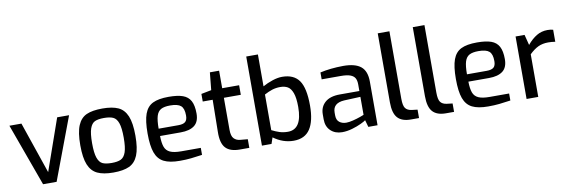

<svg xmlns="http://www.w3.org/2000/svg" viewBox="-54 -1188 4806 1619"><g transform="rotate(-10 2348.5 -378.5)"><path d="M17 -535H120L271 -93L426 -535H528L327 0H211Z M577 -268Q577 -378 602 -437.5Q627 -497 677.5 -519.5Q728 -542 813 -542Q898 -542 948.5 -519Q999 -496 1024 -436.5Q1049 -377 1049 -268Q1049 -160 1024.5 -100.5Q1000 -41 949.5 -17.5Q899 6 813 6Q728 6 677 -18Q626 -42 601.5 -101.5Q577 -161 577 -268ZM949 -269Q949 -352 934.5 -393.5Q920 -435 891.5 -448Q863 -461 813 -461Q762 -461 734.5 -448Q707 -435 692.5 -393.5Q678 -352 678 -269Q678 -185 692.5 -143.5Q707 -102 734.5 -89Q762 -76 813 -76Q863 -76 891.5 -89.5Q920 -103 934.5 -144.5Q949 -186 949 -269Z M1153 -268Q1153 -376 1174.5 -435Q1196 -494 1245 -518Q1294 -542 1381 -542Q1457 -542 1502 -526Q1547 -510 1568 -471Q1589 -432 1589 -363Q1589 -292 1548 -260.5Q1507 -229 1430 -229H1253Q1254 -168 1266.5 -134.5Q1279 -101 1312 -86Q1345 -71 1407 -71H1574V-11Q1519 -3 1477 1.5Q1435 6 1382 6Q1295 6 1245.5 -19Q1196 -44 1174.5 -103Q1153 -162 1153 -268ZM1421 -292Q1462 -292 1480.5 -307.5Q1499 -323 1499 -362Q1499 -422 1472.5 -445Q1446 -468 1381 -468Q1330 -468 1302.5 -453Q1275 -438 1263.5 -400.5Q1252 -363 1252 -292Z M1739 -178 1743 -453H1658V-518L1745 -535L1760 -685H1839V-535H1984V-453H1839V-179Q1839 -125 1859.5 -104Q1880 -83 1911 -80L1977 -74V0H1896Q1813 0 1775 -41Q1737 -82 1739 -178Z M2185 -53 2167 0H2085V-763H2185V-490Q2224 -512 2269.5 -527Q2315 -542 2352 -542Q2452 -542 2497.5 -477.5Q2543 -413 2543 -263Q2543 -131 2498 -62.5Q2453 6 2357 6Q2266 6 2185 -53ZM2443 -268Q2443 -346 2427.5 -388Q2412 -430 2386 -445Q2360 -460 2322 -460Q2285 -460 2252.5 -449.5Q2220 -439 2185 -420V-115Q2218 -98 2250.5 -87.5Q2283 -77 2322 -77Q2443 -77 2443 -268Z M2636 -128V-170Q2636 -234 2679.5 -272.5Q2723 -311 2807 -311H2974V-367Q2974 -400 2963 -420.5Q2952 -441 2923.5 -452Q2895 -463 2842 -463H2678V-522Q2766 -542 2876 -543Q2978 -543 3026.5 -503.5Q3075 -464 3075 -374V0H2996L2979 -60Q2970 -52 2936.5 -36Q2903 -20 2858.5 -7Q2814 6 2772 6Q2712 6 2674 -30Q2636 -66 2636 -128ZM2974 -107V-261L2834 -255Q2737 -249 2737 -169V-145Q2737 -104 2761 -85.5Q2785 -67 2820 -67Q2844 -67 2878 -75.5Q2912 -84 2941.5 -94.5Q2971 -105 2974 -107Z M3211 -172V-763H3311V-185Q3311 -126 3327.5 -104Q3344 -82 3380 -77L3430 -71V1H3360Q3284 1 3247.5 -39Q3211 -79 3211 -172Z M3511 -172V-763H3611V-185Q3611 -126 3627.5 -104Q3644 -82 3680 -77L3730 -71V1H3660Q3584 1 3547.5 -39Q3511 -79 3511 -172Z M3793 -268Q3793 -376 3814.5 -435Q3836 -494 3885 -518Q3934 -542 4021 -542Q4097 -542 4142 -526Q4187 -510 4208 -471Q4229 -432 4229 -363Q4229 -292 4188 -260.5Q4147 -229 4070 -229H3893Q3894 -168 3906.5 -134.5Q3919 -101 3952 -86Q3985 -71 4047 -71H4214V-11Q4159 -3 4117 1.5Q4075 6 4022 6Q3935 6 3885.5 -19Q3836 -44 3814.5 -103Q3793 -162 3793 -268ZM4061 -292Q4102 -292 4120.5 -307.5Q4139 -323 4139 -362Q4139 -422 4112.5 -445Q4086 -468 4021 -468Q3970 -468 3942.5 -453Q3915 -438 3903.5 -400.5Q3892 -363 3892 -292Z M4351 -535H4428L4451 -445Q4489 -491 4531 -516.5Q4573 -542 4625 -542Q4652 -542 4673 -536V-433Q4641 -438 4613 -438Q4564 -438 4527 -420.5Q4490 -403 4451 -365V0H4351Z"/></g></svg>

Font: Exo Medium
Style: Regular
Weight: 500
Designer: Natanael Gama
Foundry: Natanael Gama
Version: Version 1.500; ttfautohint (v1.6)